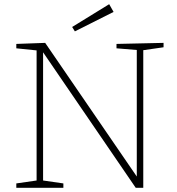

<svg xmlns="http://www.w3.org/2000/svg" viewBox="-20 -898 848 918"><path d="M537 -688 762 -693V-672L665 -658V0H629L186 -648V-35L283 -21V0H58V-21L155 -35V-657L58 -667V-688L196 -693L634 -54V-659L537 -667ZM338 -748 325 -769 502 -878 523 -841Z"/></svg>

Font: Bitter ExtraLight
Style: Regular
Weight: 200
Designer: Sol Matas, and Bitter project Authors
Foundry: Sol Matas
Version: Version 2.001